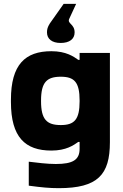

<svg xmlns="http://www.w3.org/2000/svg" viewBox="-20 -776 642 1001"><path d="M553 -35V-500H395V-464H388C364 -481 325 -509 248 -509C111 -509 37 -439 37 -256V-244C37 -61 111 9 248 9C325 9 364 -19 388 -36H395V0C395 57 360 79 271 79C226 79 171 72 130 67V192C196 201 239 205 286 205C490 205 553 135 553 -35ZM194 -248V-252C194 -347 224 -376 297 -376C368 -376 395 -347 395 -252V-248C395 -153 368 -124 297 -124C224 -124 194 -153 194 -248ZM225 -607C225 -573 251 -552 296 -552C343 -552 369 -573 369 -607C369 -652 329 -652 341 -678L377 -756H312L240 -654C228 -635 225 -623 225 -608Z"/></svg>

Font: LT Wave Alt Black
Style: Regular
Weight: 900
Designer: Daniel Lyons
Version: Version 2.5 (Glyphs App)